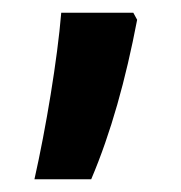

<svg xmlns="http://www.w3.org/2000/svg" viewBox="-20 -146 284 301"><path d="M195 -115 189 -126H76C70 -53 52 55 34 135H123C154 62 177 -21 195 -115Z"/></svg>

Font: Noto Sans Lao Looped ExtraCondensed SemiBold
Style: Regular
Weight: 600
Width: 2
Designer: Mark Frömberg, Ben Mitchell
Foundry: The Fontpad Ltd
Version: Version 1.002